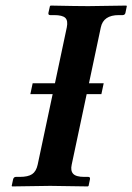

<svg xmlns="http://www.w3.org/2000/svg" viewBox="-20 -667 475 689"><path d="M352.1 -368.2 343.8 -329.1H291L237.3 -76.2Q232.4 -54.2 242.7 -43.2Q252.9 -32.2 282.7 -32.2H296.9Q304.7 -32.2 302.7 -22.9L297.9 0L295.4 2Q195.8 0 160.2 0L23.4 2L22 0L26.9 -22.9Q28.8 -31.7 36.6 -32.2H50.8Q80.6 -32.2 95.2 -42Q109.9 -51.8 115.2 -76.2L168.9 -329.1H88.9L97.2 -368.2H177.2L219.7 -568.8Q224.6 -592.8 214.4 -602.8Q204.1 -612.8 174.3 -612.8H160.2Q152.3 -612.8 153.8 -621.1L159.2 -645L161.6 -647Q258.3 -645 296.9 -645L433.6 -647L435.1 -645L430.2 -621.1Q428.7 -613.3 420.4 -612.8H406.2Q351.1 -612.8 341.8 -568.8L299.3 -368.2Z"/></svg>

Font: Linux Libertine Slanted
Style: Semibold Slanted
Weight: 600
Designer: Philipp H. Poll
Foundry: Philipp H. Poll
Version: Version 5.1.1